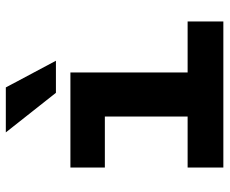

<svg xmlns="http://www.w3.org/2000/svg" viewBox="-82 -682 765 640"><g transform="rotate(-90 300.0 -362.5)"><path d="M310.1 -558.1 178.2 -725.1H328.1L417 -558.1ZM61 0V-119.1H231V-395H61V-509.8H377.9V-119.1H547.9V0Z"/></g></svg>

Font: Office Code Pro D Bold
Style: Regular
Weight: 700
Designer: Nathan Rutzky & Paul D. Hunt
Foundry: Adobe Systems Incorporated
Version: Version 1.004;PS 001.004;hotconv 1.0.70;makeotf.lib2.5.58329